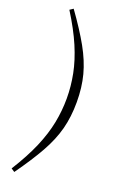

<svg xmlns="http://www.w3.org/2000/svg" viewBox="-163 -755 585 936"><g transform="rotate(20 130.0 -286.5)"><path d="M164.5 -286Q164.5 -349.5 152 -412.8Q139.5 -476 109.8 -545.8Q80 -615.5 28.5 -697.5L46.5 -709.5Q108 -624 145.5 -556.8Q183 -489.5 199.8 -425.8Q216.5 -362 216.5 -286Q216.5 -210 199.8 -146.2Q183 -82.5 145.5 -15.5Q108 51.5 46.5 137.5L28.5 125.5Q80 43.5 109.8 -26.2Q139.5 -96 152 -159.2Q164.5 -222.5 164.5 -286Z"/></g></svg>

Font: Newsreader Text Light
Style: Regular
Weight: 300
Designer: Hugues Gentile
Foundry: Production Type
Version: Version 1.001